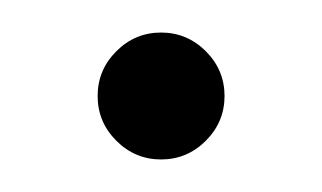

<svg xmlns="http://www.w3.org/2000/svg" viewBox="-20 -94 198 118"><path d="M79 4Q63 4 51.5 -7.5Q40 -19 40 -35Q40 -51 51.5 -62.5Q63 -74 79 -74Q95 -74 106.5 -62.5Q118 -51 118 -35Q118 -19 106.5 -7.5Q95 4 79 4Z"/></svg>

Font: Stick No Bills ExtraLight ExtraLight
Style: Regular
Weight: 250
Version: Version 2.000